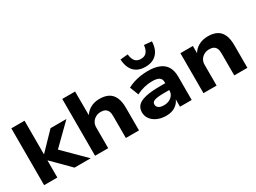

<svg xmlns="http://www.w3.org/2000/svg" viewBox="-43 -1410 2754 2063"><g transform="rotate(-30 1333.5 -378.5)"><path d="M73 0V-705H237V-290H240L439 -496H636L365 -230L367 -282L651 0H450L240 -211H237V0Z M705 0V-705H864L865 -402H859Q888 -451 936.5 -478.5Q985 -506 1050 -506Q1116 -506 1160 -482.5Q1204 -459 1227 -409Q1250 -359 1250 -280V0H1087V-274Q1087 -311 1076 -333.5Q1065 -356 1044.5 -367Q1024 -378 994 -378Q957 -378 928.5 -362Q900 -346 884 -319Q868 -292 868 -259V0Z M1584 11Q1523 11 1475 -10.5Q1427 -32 1400.5 -68.5Q1374 -105 1374 -152Q1374 -202 1404.5 -234Q1435 -266 1503 -282Q1571 -298 1685 -298H1767V-213H1690Q1646 -213 1615.5 -210Q1585 -207 1566.5 -200.5Q1548 -194 1540 -183.5Q1532 -173 1532 -157Q1532 -131 1554.5 -115Q1577 -99 1619 -99Q1655 -99 1684 -112.5Q1713 -126 1730.5 -150.5Q1748 -175 1748 -206V-311Q1748 -352 1720.5 -369.5Q1693 -387 1634 -387Q1586 -387 1536.5 -375Q1487 -363 1438 -338L1396 -446Q1430 -465 1471.5 -478.5Q1513 -492 1558.5 -499Q1604 -506 1648 -506Q1732 -506 1789 -483Q1846 -460 1875 -412Q1904 -364 1904 -288V0H1759V-102H1763Q1751 -67 1726.5 -42Q1702 -17 1667 -3Q1632 11 1584 11ZM1654 -556Q1592 -556 1549.5 -580.5Q1507 -605 1484.5 -650.5Q1462 -696 1459 -759L1553 -768Q1559 -711 1583 -682.5Q1607 -654 1654 -654Q1700 -654 1724.5 -682.5Q1749 -711 1755 -768L1849 -759Q1847 -696 1824 -650.5Q1801 -605 1758.5 -580.5Q1716 -556 1654 -556Z M2050 0V-496H2205V-398H2200Q2229 -451 2279.5 -478.5Q2330 -506 2395 -506Q2461 -506 2505.5 -482.5Q2550 -459 2572.5 -409Q2595 -359 2595 -280V0H2432V-274Q2432 -311 2421.5 -333.5Q2411 -356 2390.5 -367Q2370 -378 2339 -378Q2302 -378 2273.5 -362Q2245 -346 2229 -319.5Q2213 -293 2213 -259V0Z"/></g></svg>

Font: Nunito Sans 10pt SemiExpanded ExtraBold
Style: Regular
Weight: 800
Width: 6
Designer: Vernon Adams
Foundry: Vernon Adams
Version: Version 3.101;gftools[0.9.27]